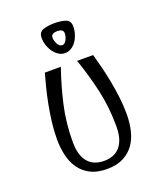

<svg xmlns="http://www.w3.org/2000/svg" viewBox="-137 -809 765 911"><g transform="rotate(-20 246.0 -353.0)"><path d="M70 0ZM246 15Q196 15 162.5 -2.5Q129 -20 108.5 -49Q88 -78 79 -117Q70 -156 70 -199Q70 -242 75.5 -286Q81 -330 89 -371.5Q97 -413 106.5 -450Q116 -487 124 -516H205Q176 -433 156 -345.5Q136 -258 136 -161Q136 -123 144.5 -97.5Q153 -72 168 -56Q183 -40 203 -33Q223 -26 246 -26Q269 -26 289 -33Q309 -40 324 -56Q339 -72 347.5 -97.5Q356 -123 356 -161Q356 -258 336 -345.5Q316 -433 287 -516H368Q376 -487 385.5 -450Q395 -413 403 -371.5Q411 -330 416.5 -286Q422 -242 422 -199Q422 -156 413 -117Q404 -78 383.5 -49Q363 -20 329.5 -2.5Q296 15 246 15ZM247 -570Q230 -570 215.5 -579Q201 -588 190 -603Q179 -618 172.5 -637Q166 -656 166 -676Q166 -705 190 -713Q214 -721 247 -721Q280 -721 303 -713Q326 -705 326 -676Q326 -656 320 -637Q314 -618 303.5 -603Q293 -588 278.5 -579Q264 -570 247 -570ZM247 -610Q260 -610 268.5 -627Q277 -644 277 -659Q277 -671 268.5 -676Q260 -681 247 -681Q233 -681 224 -676Q215 -671 215 -659Q215 -644 224 -627Q233 -610 247 -610Z"/></g></svg>

Font: Combo
Style: Regular
Weight: 400
Designer: Eduardo Rodriguez Tunni
Foundry: Eduardo Rodriguez Tunni
Version: Version 1.001